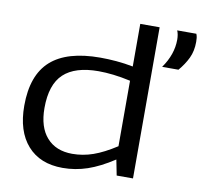

<svg xmlns="http://www.w3.org/2000/svg" viewBox="-82 -828 980 927"><g transform="rotate(10 408.0 -365.0)"><path d="M547 1 532 -75Q463 -30 404 -10Q345 10 283 10Q172 10 110.5 -59.5Q49 -129 49 -254Q49 -404 128.5 -475Q208 -546 371 -546Q409 -546 450 -542.5Q491 -539 532 -531V-740H627V1ZM531 -140V-461Q486 -471 447 -475.5Q408 -480 374 -480Q259 -480 203 -427.5Q147 -375 147 -260Q147 -166 192 -115.5Q237 -65 317 -65Q369 -65 419 -82.5Q469 -100 531 -140ZM672 -554Q721 -623 721 -696Q721 -708 719 -719.5Q717 -731 713 -740H807Q811 -730 812 -720.5Q813 -711 813 -701Q813 -656 796.5 -621.5Q780 -587 752 -554Z"/></g></svg>

Font: Georama Extended
Style: Regular
Weight: 400
Width: 7
Designer: Jean-Baptiste Levee
Foundry: Production Type
Version: Version 1.000